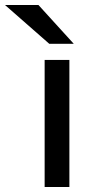

<svg xmlns="http://www.w3.org/2000/svg" viewBox="-97 -752 380 772"><path d="M82.5 0V-511H182V0ZM101 -576 -77 -732H57.5L199.5 -576Z"/></svg>

Font: Overpass Medium
Style: Regular
Weight: 500
Designer: Delve Withrington, Dave Bailey, Thomas Jockin
Foundry: Delve Fonts LLC
Version: Version 4.000